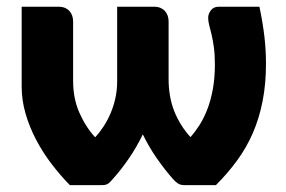

<svg xmlns="http://www.w3.org/2000/svg" viewBox="-20 -538 831 558"><path d="M734 -518.5Q744 -470.5 748.5 -431.2Q753 -392 753 -353Q753 -294 743.2 -244.2Q733.5 -194.5 715 -151.8Q696.5 -109 669.2 -71.8Q642 -34.5 607.5 0H517Q505 0 498 -4.2Q491 -8.5 482 -18.5Q459.5 -44 436.5 -76.8Q413.5 -109.5 395 -147.5Q377 -110 354.2 -77Q331.5 -44 308.5 -18.5Q304 -13.5 300.8 -10Q297.5 -6.5 294 -4.2Q290.5 -2 286.5 -1Q282.5 0 276 0H183Q155 -28.5 129.5 -62Q104 -95.5 84.8 -132.2Q65.5 -169 54.2 -208Q43 -247 43 -286.5V-518.5H149.5Q161 -518.5 169 -515Q177 -511.5 182.2 -505.5Q187.5 -499.5 190 -491.8Q192.5 -484 192.5 -476V-303Q192.5 -251.5 210.8 -210.2Q229 -169 256.5 -139Q270 -153.5 281.5 -171.2Q293 -189 301.8 -209.8Q310.5 -230.5 315.5 -253.5Q320.5 -276.5 320.5 -302V-518.5H427Q438.5 -518.5 446.5 -515Q454.5 -511.5 459.8 -505.5Q465 -499.5 467.5 -491.8Q470 -484 470 -476V-308Q470 -257 486.2 -215.5Q502.5 -174 533.5 -139.5Q547 -154.5 559.8 -174.5Q572.5 -194.5 582.5 -220.2Q592.5 -246 598.5 -278.5Q604.5 -311 604.5 -350.5Q604.5 -380 601.5 -401.2Q598.5 -422.5 594.8 -438Q591 -453.5 588 -464.8Q585 -476 585 -486Q585 -498 593 -508.2Q601 -518.5 616 -518.5Z"/></svg>

Font: Lato ExtraBold
Style: Regular
Weight: 800
Designer: Lukasz Dziedzic with Adam Twardoch and Botio Nikoltchev
Foundry: tyPoland Lukasz Dziedzic
Version: Version 2.015; 2015-08-06; http://www.latofonts.com/